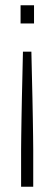

<svg xmlns="http://www.w3.org/2000/svg" viewBox="-20 -530 206 728"><path d="M60 178V37Q60 17 60.5 -12.5Q61 -42 61.5 -79Q62 -116 63 -158Q64 -200 65 -244.5Q66 -289 67 -334H99Q100 -289 101 -244.5Q102 -200 103 -158Q104 -116 104.5 -79Q105 -42 105.5 -12.5Q106 17 106 37V178ZM58 -441V-510H109V-441Z"/></svg>

Font: Saira ExtraCondensed ExtraLight
Style: Regular
Weight: 250
Width: 2
Designer: Hector Gatti with collaboration of the Omnibus-Type team
Foundry: Omnibus-Type
Version: Version 1.101